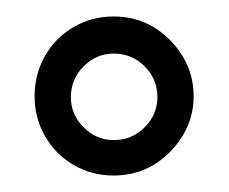

<svg xmlns="http://www.w3.org/2000/svg" viewBox="-20 -687 278 233"><path d="M118 -474Q91 -474 69 -487Q47 -500 34.5 -522Q22 -544 22 -570Q22 -597 34.5 -619Q47 -641 69 -654Q91 -667 118 -667Q145 -667 166.5 -654Q188 -641 201.5 -619Q215 -597 215 -570Q215 -544 201.5 -522Q188 -500 166.5 -487Q145 -474 118 -474ZM118 -517Q140 -517 155.5 -532.5Q171 -548 171 -569Q171 -591 155.5 -606.5Q140 -622 118 -622Q97 -622 81.5 -606.5Q66 -591 66 -569Q66 -548 81.5 -532.5Q97 -517 118 -517Z"/></svg>

Font: Faustina Light
Style: Regular
Weight: 400
Version: Version 1.200